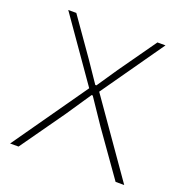

<svg xmlns="http://www.w3.org/2000/svg" viewBox="-130 -846 925 963"><g transform="rotate(20 332.0 -364.5)"><path d="M305 -396 72 -729H115L254 -531L328 -422H334L408 -531L548 -729H591L358 -397L636 0H590L423 -236L334 -368H328L239 -236L72 0H27Z"/></g></svg>

Font: Mona Sans VF XLt
Style: Regular
Weight: 200
Designer: Deni Anggara
Foundry: GitHub
Version: Version 2.000;Glyphs 3.2.3 (3260)